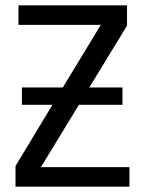

<svg xmlns="http://www.w3.org/2000/svg" viewBox="-20 -714 540 718"><path d="M464 -89V-16H38V-93L176 -322H62V-387H215L357 -621H49V-694H455V-618L314 -387H438V-322H275L133 -89Z"/></svg>

Font: D2Coding
Style: Regular
Weight: 400
Monospace: yes
Designer: Yong-Rak Park; Jeong-Hwan Yoon; Sang-Min Lee;
Foundry: NHN Corporation
Version: Version 1.3.2; Build 20180524